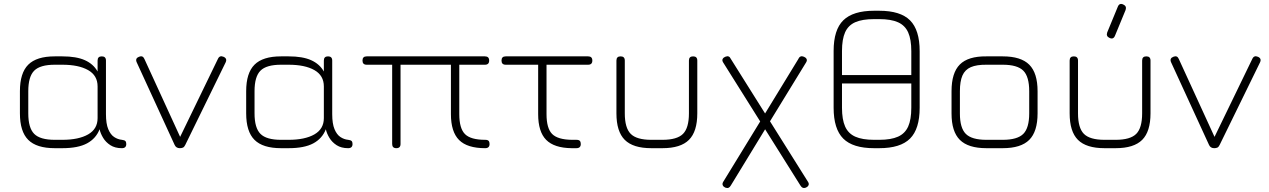

<svg xmlns="http://www.w3.org/2000/svg" viewBox="-20 -744 6370 964"><path d="M80 -175V-286Q80 -377.5 121.8 -419.2Q163.5 -461 255 -461H293Q363.5 -461 406.2 -441.8Q449 -422.5 470 -385V-440Q470 -461 491 -461Q512 -461 512 -440V-171Q512 -123 523.5 -95.5Q535 -68 553.2 -56Q571.5 -44 592 -42Q605 -40.5 609.5 -35.8Q614 -31 614 -21Q614 0 592 0Q557.5 0 534.2 -15Q511 -30 497.8 -52Q484.5 -74 480 -95Q462 -48.5 417 -24.2Q372 0 293 0H255Q163.5 0 121.8 -41.8Q80 -83.5 80 -175ZM122 -175Q122 -101.5 151.8 -71.8Q181.5 -42 255 -42H293Q375 -42 422.5 -69.2Q470 -96.5 470 -151V-310Q470 -365 422.5 -392Q375 -419 293 -419H255Q181.5 -419 151.8 -389.2Q122 -359.5 122 -286Z M910 -16Q905 -5.5 898.2 -2.8Q891.5 0 883 0Q864.5 0 857 -16L666 -432Q658 -451.5 678 -459Q697 -467 705 -448L899 -25H869L1074 -448Q1078.5 -458 1085.5 -460.5Q1092.5 -463 1102 -459Q1122 -450.5 1113 -431Z M1216 -175V-286Q1216 -377.5 1257.8 -419.2Q1299.5 -461 1391 -461H1429Q1499.5 -461 1542.2 -441.8Q1585 -422.5 1606 -385V-440Q1606 -461 1627 -461Q1648 -461 1648 -440V-171Q1648 -123 1659.5 -95.5Q1671 -68 1689.2 -56Q1707.5 -44 1728 -42Q1741 -40.5 1745.5 -35.8Q1750 -31 1750 -21Q1750 0 1728 0Q1693.5 0 1670.2 -15Q1647 -30 1633.8 -52Q1620.5 -74 1616 -95Q1598 -48.5 1553 -24.2Q1508 0 1429 0H1391Q1299.5 0 1257.8 -41.8Q1216 -83.5 1216 -175ZM1258 -175Q1258 -101.5 1287.8 -71.8Q1317.5 -42 1391 -42H1429Q1511 -42 1558.5 -69.2Q1606 -96.5 1606 -151V-310Q1606 -365 1558.5 -392Q1511 -419 1429 -419H1391Q1317.5 -419 1287.8 -389.2Q1258 -359.5 1258 -286Z M1800 -440Q1800 -461 1821 -461H2415Q2436 -461 2436 -440Q2436 -419 2415 -419H2286V-171Q2286 -99 2314.8 -70.5Q2343.5 -42 2416 -42Q2429 -42 2433.5 -36.5Q2438 -31 2438 -21Q2438 0 2416 0Q2326 0 2285 -41Q2244 -82 2244 -171V-419H1991V-21Q1991 0 1970 0Q1949 0 1949 -21V-419H1821Q1800 -419 1800 -440Z M2874 0Q2866.5 0 2862.5 0Q2858.5 0 2850 0Q2762.5 -1 2722.2 -41.8Q2682 -82.5 2682 -171V-440H2724V-171Q2724 -100 2752 -71.5Q2780 -43 2851 -42Q2856.5 -42 2861.5 -42Q2866.5 -42 2874 -42Q2887 -42 2891.5 -36.5Q2896 -31 2896 -21Q2896 0 2874 0ZM2519 -419Q2498 -419 2498 -440Q2498 -461 2519 -461H2933Q2954 -461 2954 -440Q2954 -419 2933 -419Z M3075 -175V-440Q3075 -461 3096 -461Q3117 -461 3117 -440V-175Q3117 -101.5 3146.8 -71.8Q3176.5 -42 3250 -42H3306Q3379.5 -42 3409.2 -71.8Q3439 -101.5 3439 -175V-440Q3439 -461 3460 -461Q3481 -461 3481 -440V-175Q3481 -83.5 3439.2 -41.8Q3397.5 0 3306 0H3250Q3158.5 0 3116.8 -41.8Q3075 -83.5 3075 -175Z M3610.5 -431Q3604.5 -441 3608.5 -448.2Q3612.5 -455.5 3621.5 -459Q3631.5 -463 3638.2 -460.5Q3645 -458 3649.5 -448L4037.5 170Q4043 179 4039.2 186.5Q4035.5 194 4026.5 198Q4009 205 3998.5 187ZM3829.5 -108 3649.5 187Q3644.5 196 3638 198.8Q3631.5 201.5 3621.5 198Q3612.5 194 3609 186.5Q3605.5 179 3610.5 170L3806.5 -150ZM3806.5 -150 3988.5 -448Q3993 -458 4000 -460.5Q4007 -463 4016.5 -459Q4025.5 -455.5 4029.5 -448.2Q4033.5 -441 4027.5 -431L3829.5 -108Z M4368.5 0Q4262 0 4213.8 -48.2Q4165.5 -96.5 4165.5 -203V-488Q4165.5 -594.5 4214.2 -642.2Q4263 -690 4368.5 -690H4394.5Q4501 -690 4549.2 -641.8Q4597.5 -593.5 4597.5 -487V-203Q4597.5 -96.5 4549.2 -48.2Q4501 0 4394.5 0ZM4368.5 -42H4394.5Q4453.5 -42 4488.8 -57.8Q4524 -73.5 4539.8 -108.8Q4555.5 -144 4555.5 -203V-487Q4555.5 -546 4539.8 -581.2Q4524 -616.5 4488.8 -632.2Q4453.5 -648 4394.5 -648H4368.5Q4309.5 -648 4274.2 -632.5Q4239 -617 4223.2 -582Q4207.5 -547 4207.5 -488V-203Q4207.5 -144 4223.2 -108.8Q4239 -73.5 4274.2 -57.8Q4309.5 -42 4368.5 -42ZM4202.5 -325V-367H4570.5V-325Z M4932.5 0Q4841 0 4799.2 -41.8Q4757.5 -83.5 4757.5 -174V-286Q4757.5 -378.5 4799.2 -420.2Q4841 -462 4932.5 -461H5014.5Q5106 -461 5147.8 -419.2Q5189.5 -377.5 5189.5 -286V-175Q5189.5 -83.5 5147.8 -41.8Q5106 0 5014.5 0ZM4799.5 -174Q4799.5 -101.5 4829.2 -71.8Q4859 -42 4932.5 -42H5014.5Q5088 -42 5117.8 -71.8Q5147.5 -101.5 5147.5 -175V-286Q5147.5 -359.5 5117.8 -389.2Q5088 -419 5014.5 -419H4932.5Q4883.5 -419.5 4854.2 -406.8Q4825 -394 4812.2 -364.8Q4799.5 -335.5 4799.5 -286Z M5551 -553.5Q5532.5 -561.5 5539 -581L5592 -709.5Q5600 -730.5 5619.5 -721.5Q5638 -713.5 5631.5 -694L5578.5 -565.5Q5570.5 -544.5 5551 -553.5ZM5350.5 -175V-440Q5350.5 -461 5371.5 -461Q5392.5 -461 5392.5 -440V-175Q5392.5 -101.5 5422.2 -71.8Q5452 -42 5525.5 -42H5581.5Q5655 -42 5684.8 -71.8Q5714.5 -101.5 5714.5 -175V-440Q5714.5 -461 5735.5 -461Q5756.5 -461 5756.5 -440V-175Q5756.5 -83.5 5714.8 -41.8Q5673 0 5581.5 0H5525.5Q5434 0 5392.2 -41.8Q5350.5 -83.5 5350.5 -175Z M6103.5 -16Q6098.5 -5.5 6091.8 -2.8Q6085 0 6076.5 0Q6058 0 6050.5 -16L5859.5 -432Q5851.5 -451.5 5871.5 -459Q5890.5 -467 5898.5 -448L6092.5 -25H6062.5L6267.5 -448Q6272 -458 6279 -460.5Q6286 -463 6295.5 -459Q6315.5 -450.5 6306.5 -431Z"/></svg>

Font: Jura Light Light
Style: Regular
Weight: 300
Version: Version 5.106